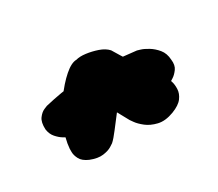

<svg xmlns="http://www.w3.org/2000/svg" viewBox="-58 -763 521 458"><g transform="rotate(-30 202.5 -534.0)"><path d="M85 -426Q69 -433 63.5 -443.5Q58 -454 58 -463Q58 -472 58 -472Q60 -499 73 -529.5Q86 -560 105.5 -587Q125 -614 144.5 -631Q164 -648 178 -648Q188 -651 204 -649Q220 -647 236 -641.5Q252 -636 261 -626Q287 -582 310 -552Q333 -522 347 -495Q347 -495 349.5 -487Q352 -479 351.5 -467Q351 -455 342.5 -443.5Q334 -432 313 -424Q289 -415 270.5 -419.5Q252 -424 240 -433.5Q228 -443 222 -451.5Q216 -460 216 -460L199 -491Q185 -473 172.5 -456.5Q160 -440 152 -433Q152 -433 143.5 -427.5Q135 -422 120 -420Q105 -418 85 -426ZM348 -491Q272 -499 201 -503.5Q130 -508 64 -500Q64 -500 56.5 -504.5Q49 -509 41 -518Q33 -527 31 -541Q30 -561 37.5 -571Q45 -581 53.5 -584.5Q62 -588 62 -588Q109 -599 147 -602.5Q185 -606 224.5 -603.5Q264 -601 314 -595Q314 -595 322.5 -592.5Q331 -590 342.5 -583Q354 -576 363.5 -564.5Q373 -553 374 -535Q376 -519 369 -509.5Q362 -500 355 -495.5Q348 -491 348 -491Z"/></g></svg>

Font: Sour Gummy Black
Style: Regular
Weight: 900
Designer: Stefie Justprince
Foundry: Eifetstype
Version: Version 1.000